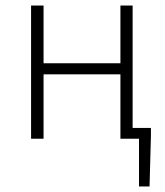

<svg xmlns="http://www.w3.org/2000/svg" viewBox="-20 -500 594 692"><path d="M481 172V0H438V-39H524V-13L519 172ZM92 0V-480H137V-272H414V-480H458V0H414V-232H137V0Z"/></svg>

Font: Source Sans 3 Light
Style: Regular
Weight: 300
Designer: Paul D. Hunt
Foundry: Adobe
Version: Version 3.052;hotconv 1.1.0;makeotfexe 2.6.0